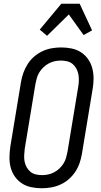

<svg xmlns="http://www.w3.org/2000/svg" viewBox="-20 -996 540 1024"><path d="M203 8Q175 8 147.5 2.5Q120 -3 97.5 -17.5Q75 -32 59.5 -54Q44 -76 37 -102.5Q30 -129 30.5 -157.5Q31 -186 35 -214L92 -559Q96 -584 105 -608.5Q114 -633 128 -655Q142 -677 162.5 -694.5Q183 -712 206.5 -723Q230 -734 255.5 -738.5Q281 -743 306 -743Q334 -743 361.5 -737.5Q389 -732 411.5 -717.5Q434 -703 449.5 -681Q465 -659 472 -632.5Q479 -606 479 -577.5Q479 -549 474 -521L417 -176Q413 -151 404.5 -126.5Q396 -102 381.5 -80Q367 -58 347 -40.5Q327 -23 303 -12Q279 -1 253.5 3.5Q228 8 203 8ZM204 -62Q221 -62 237 -65.5Q253 -69 268.5 -77Q284 -85 297 -97.5Q310 -110 319 -124.5Q328 -139 332.5 -155Q337 -171 340 -187L397 -532Q400 -549 400.5 -566.5Q401 -584 398 -600Q395 -616 387 -630.5Q379 -645 367 -655Q355 -665 338.5 -669Q322 -673 305 -673Q288 -673 272 -669.5Q256 -666 240.5 -658Q225 -650 212 -637.5Q199 -625 190 -610.5Q181 -596 176.5 -580Q172 -564 169 -548L112 -203Q110 -186 109 -168.5Q108 -151 111 -135Q114 -119 122 -104.5Q130 -90 142 -80Q154 -70 170.5 -66Q187 -62 204 -62ZM231 -805 192 -838 307 -976H405L471 -834L426 -809L347 -919Z"/></svg>

Font: Iosevka SS18
Style: Italic
Weight: 400
Italic angle: -9°
Monospace: yes
Designer: Belleve Invis
Foundry: Belleve Invis
Version: Version 25.1.1; ttfautohint (v1.8.4)